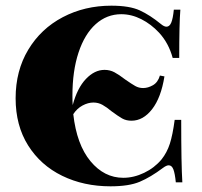

<svg xmlns="http://www.w3.org/2000/svg" viewBox="-20 -642 711 676"><path d="M622 0H599Q596 -31 590.5 -45.5Q585 -60 574 -60Q566 -60 554 -51Q510 -18 472 -2Q434 14 369 14Q275 14 199 -23Q123 -60 79 -130Q35 -200 35 -296Q35 -393 79.5 -467Q124 -541 201 -581.5Q278 -622 372 -622Q436 -622 472 -605.5Q508 -589 547 -557Q558 -548 566 -548Q577 -548 583 -562.5Q589 -577 592 -608H615Q611 -559 611 -438H588Q574 -490 540 -527Q512 -557 477.5 -574.5Q443 -592 407 -592Q356 -592 317 -557Q278 -522 256.5 -457Q235 -392 235 -305Q235 -283 236 -272Q252 -332 282.5 -364Q313 -396 348 -396Q367 -396 383 -387.5Q399 -379 421 -362Q444 -346 456.5 -339Q469 -332 484 -332Q501 -332 518.5 -342Q536 -352 543 -376L559 -373Q547 -298 515.5 -257.5Q484 -217 443 -217Q424 -217 410 -225Q396 -233 373 -250Q355 -265 340.5 -273Q326 -281 309 -281Q290 -281 270.5 -270.5Q251 -260 238 -240Q250 -133 298.5 -74.5Q347 -16 414 -16Q451 -16 487.5 -33.5Q524 -51 549 -81Q568 -105 578 -136Q588 -167 595 -220H618Q618 -63 622 0Z"/></svg>

Font: Playfair Display SC Black
Style: Regular
Weight: 900
Designer: Claus Eggers Sørensen
Foundry: Claus Eggers Sørensen
Version: Version 1.200; ttfautohint (v1.6)